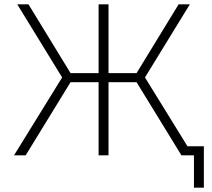

<svg xmlns="http://www.w3.org/2000/svg" viewBox="-20 -720 985 890"><path d="M268 -361 60 -700H112L307 -381H437V-700H483V-381H613L808 -700H860L652 -361L849 -42H925V150H879V0H821L613 -339H483V0H437V-339H307L99 0H45Z"/></svg>

Font: PT Root UI Light
Style: Regular
Weight: 300
Designer: Vitaly Kuzmin
Foundry: ParaType Ltd.
Version: Version 2.000G